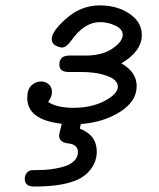

<svg xmlns="http://www.w3.org/2000/svg" viewBox="-20 -456 590 712"><path d="M71.8 207Q71.8 195.8 78.4 186.3Q85 176.8 98.1 174.8H113.8Q128.9 174.8 146.5 173.8Q164.1 172.9 186.5 168.9Q209 165 226.6 158.4Q244.1 151.9 256.6 138.9Q269 126 269 107.9Q269 82 237.8 76.2H233.9Q230 75.2 227.1 74.7Q224.1 74.2 219.5 73Q214.8 71.8 211.9 69.8Q209 67.9 205.6 64.5Q202.1 61 200.7 56.4Q199.2 51.8 199.2 45.9Q199.2 42 209 2.9Q81.1 -11.2 81.1 -92.8Q81.1 -125 96.9 -139.4Q112.8 -153.8 131.8 -153.8Q149.9 -153.8 161.4 -142.8Q172.9 -131.8 172.9 -113.8Q172.9 -97.7 158.2 -78.1Q191.4 -56.2 252 -56.2Q319.8 -56.2 368.4 -82Q417 -107.9 417 -134.8Q417 -147 406 -158.4Q395 -169.9 362.1 -179.4Q329.1 -189 279.8 -189H232.9Q199.7 -189.9 200.2 -216.8Q200.2 -250 237.8 -250H297.9Q358.9 -250 397 -275.9Q435.1 -301.8 435.1 -327.1Q435.1 -348.1 407.5 -361.1Q379.9 -374 351.1 -374Q292 -374 243.2 -304.2Q226.1 -280.3 210.9 -279.8Q199.7 -279.8 185.8 -287.4Q171.9 -294.9 171.9 -312Q171.9 -339.8 226.3 -387.9Q280.8 -436 350.1 -436Q415 -436 460.4 -405Q505.9 -374 505.9 -326.2Q505.9 -266.1 430.2 -221.2Q487.3 -188 486.8 -136.2Q486.8 -80.1 424.8 -41Q362.8 -2 279.8 3.9L275.9 21Q338.9 44.9 338.9 106.9Q338.9 141.1 316.9 171.1Q294.9 201.2 253.9 215.8Q199.7 235.8 106.9 235.8Q71.8 235.8 71.8 207Z"/></svg>

Font: CMU Typewriter Text Variable Width
Style: Italic
Weight: 500
Italic angle: -14.04°
Version: Version 0.7.0